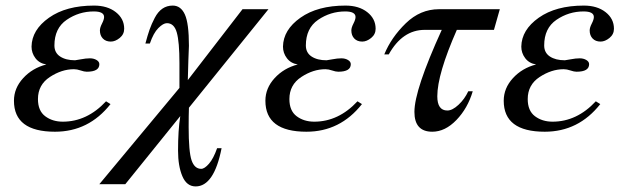

<svg xmlns="http://www.w3.org/2000/svg" viewBox="-20 -461 2239 688"><path d="M360 -98 376 -88Q298 11 177 11Q30 11 30 -100Q30 -145 63 -181Q96 -217 146 -230Q121 -234 107 -252.5Q93 -271 93 -294Q94 -354 155.5 -397.5Q217 -441 317 -441Q365 -441 395 -417.5Q425 -394 425 -358Q425 -338 409 -325Q393 -312 377 -312Q359 -312 348.5 -323Q338 -334 338 -352Q338 -362 345.5 -376.5Q353 -391 353 -400Q353 -420 316 -420Q263 -420 219 -390Q175 -360 175 -298Q175 -272 195.5 -258.5Q216 -245 249 -245Q252 -245 270 -248.5Q288 -252 302 -252Q316 -252 326 -246Q336 -240 336 -231Q336 -204 291 -204Q282 -204 269 -208.5Q256 -213 245 -213Q201 -213 158.5 -185Q116 -157 116 -106Q116 -64 142 -44.5Q168 -25 205 -25Q292 -25 360 -98Z M942 -428 657 -75Q656 -49 656 -6Q656 83 666.5 113.5Q677 144 701 144Q713 144 729 125.5Q745 107 758 70H774Q747 207 681 207Q649 207 633.5 170.5Q618 134 618 79Q618 5 626 -45L429 199H336L623 -146V-235Q623 -311 613.5 -344.5Q604 -378 578 -378Q565 -378 547.5 -360.5Q530 -343 517 -305H501Q509 -335 516 -355Q523 -375 534.5 -397Q546 -419 562 -430Q578 -441 599 -441Q628 -441 642.5 -409Q657 -377 657 -297Q657 -294 656.5 -284Q656 -274 655 -245.5Q654 -217 653 -174L849 -428Z M1261 -98 1277 -88Q1199 11 1078 11Q931 11 931 -100Q931 -145 964 -181Q997 -217 1047 -230Q1022 -234 1008 -252.5Q994 -271 994 -294Q995 -354 1056.5 -397.5Q1118 -441 1218 -441Q1266 -441 1296 -417.5Q1326 -394 1326 -358Q1326 -338 1310 -325Q1294 -312 1278 -312Q1260 -312 1249.5 -323Q1239 -334 1239 -352Q1239 -362 1246.5 -376.5Q1254 -391 1254 -400Q1254 -420 1217 -420Q1164 -420 1120 -390Q1076 -360 1076 -298Q1076 -272 1096.5 -258.5Q1117 -245 1150 -245Q1153 -245 1171 -248.5Q1189 -252 1203 -252Q1217 -252 1227 -246Q1237 -240 1237 -231Q1237 -204 1192 -204Q1183 -204 1170 -208.5Q1157 -213 1146 -213Q1102 -213 1059.5 -185Q1017 -157 1017 -106Q1017 -64 1043 -44.5Q1069 -25 1106 -25Q1193 -25 1261 -98Z M1771 -428 1750 -354H1617Q1547 -195 1547 -116Q1547 -65 1583 -65Q1601 -65 1623 -85.5Q1645 -106 1658 -134H1674Q1656 -73 1615.5 -31Q1575 11 1529 11Q1465 11 1465 -60Q1465 -139 1563 -354H1502Q1422 -354 1373 -266H1357Q1382 -327 1434 -377.5Q1486 -428 1553 -428Z M2115 -98 2131 -88Q2053 11 1932 11Q1785 11 1785 -100Q1785 -145 1818 -181Q1851 -217 1901 -230Q1876 -234 1862 -252.5Q1848 -271 1848 -294Q1849 -354 1910.5 -397.5Q1972 -441 2072 -441Q2120 -441 2150 -417.5Q2180 -394 2180 -358Q2180 -338 2164 -325Q2148 -312 2132 -312Q2114 -312 2103.5 -323Q2093 -334 2093 -352Q2093 -362 2100.5 -376.5Q2108 -391 2108 -400Q2108 -420 2071 -420Q2018 -420 1974 -390Q1930 -360 1930 -298Q1930 -272 1950.5 -258.5Q1971 -245 2004 -245Q2007 -245 2025 -248.5Q2043 -252 2057 -252Q2071 -252 2081 -246Q2091 -240 2091 -231Q2091 -204 2046 -204Q2037 -204 2024 -208.5Q2011 -213 2000 -213Q1956 -213 1913.5 -185Q1871 -157 1871 -106Q1871 -64 1897 -44.5Q1923 -25 1960 -25Q2047 -25 2115 -98Z"/></svg>

Font: STIX MathJax Main
Style: Italic
Weight: 400
Italic angle: -16.33°
Designer: MicroPress Inc., with final additions and corrections provided by Coen Hoffman, Elsevier (retired)
Version: Version 1.1.1